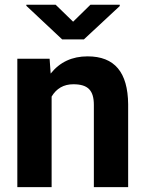

<svg xmlns="http://www.w3.org/2000/svg" viewBox="-20 -770 600 790"><path d="M209 -750.5H88.4V-746.1L235.8 -607.9H325.2L472.7 -745.1V-750.5H352.1L280.8 -680.7ZM51.3 -528.3V0H192.4V-372.6C212.4 -406.2 242.2 -423.3 281.7 -423.3C342.3 -423.3 366.2 -397.9 366.2 -337.9V0H507.3V-341.3C505.9 -472.2 452.1 -538.1 340.3 -538.1C276.9 -538.1 226.1 -514.6 188.5 -467.3L184.1 -528.3Z"/></svg>

Font: Roboto
Style: Bold
Weight: 700
Designer: Google
Version: Version 2.137; 2017